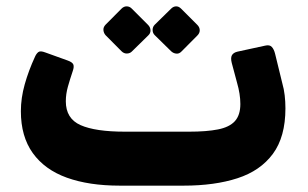

<svg xmlns="http://www.w3.org/2000/svg" viewBox="-20 -572 958 598"><path d="M352.9 6.2Q257.1 6.2 188.2 -18.6Q119.4 -43.4 82.2 -95.1Q45 -146.9 45 -225.7Q45 -266.6 57.1 -309.7Q69.3 -352.7 88.8 -394.9Q93 -404.7 99.3 -409.7Q105.5 -414.7 121.5 -408.5L190.6 -383.6Q205.1 -378.5 208.2 -371.5Q211.4 -364.5 206.7 -351Q198 -325.2 191.5 -302.2Q185 -279.1 185 -256.5Q185 -202.7 230.9 -182.3Q276.9 -161.9 369.1 -161.9H569Q623.4 -161.9 658.9 -168.9Q694.4 -175.9 711.5 -194.6Q728.6 -213.4 728.6 -248Q728.6 -278.9 718.1 -315.1L701.8 -376Q697.8 -391.7 702.3 -399.9Q706.9 -408.1 719.5 -411.1L806 -429.9Q820 -433.2 826.7 -425.7Q833.5 -418.2 836.9 -404.1L859 -313.7Q864.5 -294.6 866.7 -275.1Q869 -255.5 869 -234.7Q869 -145.6 829.9 -92.8Q790.9 -40 719.7 -16.9Q648.6 6.2 552.1 6.2ZM390.6 -411.5Q384.8 -405.6 375.3 -405.3Q365.9 -405 358.4 -412.5L308.6 -462.6Q302.8 -469.5 302.1 -478.4Q301.5 -487.4 308.6 -494.9L358.4 -545Q365.9 -552.5 375 -552.2Q384.1 -551.9 390.6 -545L440.7 -494.9Q448.2 -487.7 448.7 -478.1Q449.2 -468.5 441.7 -461.6ZM545.1 -411.5Q538 -404 528.9 -405Q519.8 -406 512.9 -412.5L461.8 -462.6Q455.3 -469.1 455.3 -478.7Q455.3 -488.4 461.8 -494.9L512.9 -545Q519.8 -551.9 528.2 -552.2Q536.6 -552.5 544.1 -545L594.2 -494.9Q601.7 -487.7 602.1 -478.4Q602.4 -469.1 594.9 -461.6Z"/></svg>

Font: Rubik Light
Style: Italic
Weight: 300
Italic angle: -12°
Designer: Hubert and Fischer
Foundry: Hubert and Fischer
Version: Version 2.300;gftools[0.9.30]